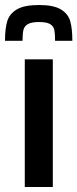

<svg xmlns="http://www.w3.org/2000/svg" viewBox="-34 -747 309 767"><path d="M65 0V-510H177V0ZM255 -584H186Q186 -613 183 -627.5Q180 -642 166.5 -650.5Q153 -659 122 -659Q91 -659 77 -650.5Q63 -642 59.5 -627Q56 -612 56 -584H-14Q-14 -633 -5 -662.5Q4 -692 33.5 -709.5Q63 -727 122 -727Q180 -727 209 -709.5Q238 -692 246.5 -662.5Q255 -633 255 -584Z"/></svg>

Font: Saira Semi Condensed Medium
Style: Regular
Weight: 500
Width: 4
Designer: Hector Gatti with collaboration of the Omnibus-Type team
Foundry: Omnibus-Type
Version: Version 1.001; ttfautohint (v1.8)